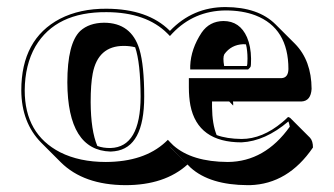

<svg xmlns="http://www.w3.org/2000/svg" viewBox="-20 -464 958 550"><path d="M805.2 -128.9Q809.1 -127.9 811.5 -126L868.2 -69.3Q876.5 -60.1 876.5 -41.5Q805.2 63 696.3 66.4Q692.4 66.4 689.5 66.4Q581.5 65.9 526.4 16.6L470.2 -40Q467.3 -43 464.8 -44.9L517.1 7.3Q451.7 66.4 339.4 66.4Q219.7 65.9 154.3 1L98.1 -55.2Q41.5 -112.8 41 -205.1Q41 -352.1 151.9 -410.2Q209 -439.5 285.2 -439Q403.3 -438.5 465.8 -376.5L466.8 -375.5Q532.2 -443.8 626 -443.8Q719.7 -443.4 769 -394.5L825.2 -338.4Q872.1 -290.5 872.6 -209.5Q870.6 -174.8 843.8 -173.3H647.5Q648.4 -166 647.9 -161.6L636.7 -173.3H587.4V-157.2Q587.9 -108.4 600.6 -77.1Q629.4 -66.4 671.9 -65.9Q731.4 -65.9 788.6 -113.8Q797.9 -121.6 805.2 -128.9ZM334.5 -332.5Q260.7 -332.5 245.6 -253.4Q239.7 -223.1 239.7 -171.4Q240.2 -89.8 258.8 -45.9Q275.9 -39.6 296.9 -40Q382.3 -42.5 382.8 -187Q382.3 -284.7 367.2 -328.6Q352.1 -332.5 334.5 -332.5ZM684.6 -336.9Q680.7 -337.4 676.8 -337.4Q642.1 -335.9 622.6 -308.6Q617.7 -299.3 622.1 -274.9H687Q689 -277.8 689 -295.9Q689 -319.3 684.6 -336.9ZM277.8 -398.9Q356 -398.9 379.4 -322.8Q393.1 -276.4 393.1 -187Q393.1 -41 308.6 -30.8Q302.2 -30.3 296.9 -29.8Q173.8 -33.2 172.9 -228Q172.9 -339.8 210 -375.5Q235.4 -398.4 277.8 -398.9ZM806.2 -116.2Q739.7 -59.6 671.9 -56.2Q546.4 -56.2 525.4 -162.1Q521 -186 521 -213.9V-240.2H787.1Q805.7 -241.7 806.2 -266.1Q806.2 -383.3 711.9 -419.9Q674.8 -434.1 626 -434.1Q535.6 -433.1 474.1 -368.7L466.8 -360.8L459.5 -368.2Q398.9 -428.7 285.2 -429.2Q140.1 -430.2 81.5 -331.1Q51.3 -278.3 50.8 -205.1Q50.8 -80.1 152.3 -27.8Q207.5 0 283.2 0Q392.6 -0.5 453.6 -56.6L460.9 -63.5L467.8 -56.2Q473.1 -50.8 476.6 -47.4Q529.8 -0.5 632.8 0Q738.8 -1 810.1 -101.1Q808.6 -109.9 806.2 -116.2ZM524.9 -265.1V-275.4Q526.9 -324.2 557.6 -370.6Q580.1 -403.3 620.1 -403.8Q667 -403.8 687.5 -357.4Q698.7 -331.5 699.2 -295.9Q699.2 -275.9 697.8 -272.9Q695.8 -269.5 693.8 -268.1L690.9 -265.1Z"/></svg>

Font: Linux Biolinum Shadow O
Style: Bold
Weight: 700
Designer: Philipp H. Poll
Foundry: Philipp H. Poll
Version: Version 0.9.2